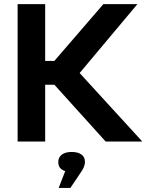

<svg xmlns="http://www.w3.org/2000/svg" viewBox="-20 -690 714 936"><path d="M65.9 -669.9H200.2V-393.1H245.1L483.9 -669.9H649.9L368.2 -334L673.8 0H495.1L245.1 -276.9H200.2V0H65.9ZM264.2 101.1V99.1Q264.2 77.1 281.2 64Q298.3 50.8 329.1 50.8Q360.4 50.8 377.2 63.5Q394 76.2 394 98.1V100.1Q394 119.6 378.9 143.1L323.2 226.1H266.1L297.9 144Q264.2 133.8 264.2 101.1Z"/></svg>

Font: LT Wave Text Bold
Style: Regular
Weight: 700
Designer: Daniel Lyons
Version: Version 2.5 (Glyphs App)